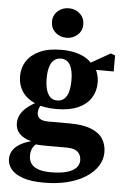

<svg xmlns="http://www.w3.org/2000/svg" viewBox="-63 -778 684 1050"><g transform="rotate(5 279.5 -253.0)"><path d="M218 228Q145 228 101 212Q57 196 37 170.5Q17 145 17 116Q17 87 33 64.5Q49 42 81 26Q113 10 160 2L172 10Q159 20 149 31Q139 42 134.5 56Q130 70 130 87Q130 112 142 130Q154 148 181 158Q208 168 251 168Q305 168 339 158Q373 148 389.5 130.5Q406 113 406 90Q406 61 387.5 43.5Q369 26 326 26H218Q189 26 167 24.5Q145 23 127 19V7Q87 -3 65 -26Q43 -49 43 -84Q43 -120 67 -149.5Q91 -179 138 -204V-222L179 -206Q164 -192 158 -179.5Q152 -167 152 -151Q152 -129 167 -118Q182 -107 215 -107H330Q405 -107 450 -88.5Q495 -70 514.5 -38.5Q534 -7 534 35Q534 74 512 109Q490 144 448.5 171Q407 198 349 213Q291 228 218 228ZM251 -179Q180 -179 133 -200Q86 -221 62 -257Q38 -293 38 -340Q38 -388 62 -424.5Q86 -461 133 -482.5Q180 -504 251 -504Q295 -504 329 -495.5Q363 -487 387 -472Q411 -457 427 -436L434 -433Q449 -415 456.5 -391.5Q464 -368 464 -341Q464 -295 440.5 -258Q417 -221 370 -200Q323 -179 251 -179ZM252 -226Q275 -226 290.5 -240Q306 -254 313 -280Q320 -306 320 -343Q320 -379 312.5 -404.5Q305 -430 290 -443Q275 -456 253 -456Q230 -456 214.5 -442.5Q199 -429 191.5 -403.5Q184 -378 184 -342Q184 -306 191.5 -280Q199 -254 213.5 -240Q228 -226 252 -226ZM397 -411V-445H411L522 -508L546 -499V-411ZM272 -572Q236 -572 211 -595Q186 -618 186 -653Q186 -688 211 -711Q236 -734 272 -734Q308 -734 333 -711Q358 -688 358 -653Q358 -618 333 -595Q308 -572 272 -572Z"/></g></svg>

Font: Source Serif 4 18pt
Style: Bold
Weight: 700
Designer: Frank Grießhammer
Foundry: Adobe Systems Incorporated
Version: Version 4.004;hotconv 1.0.116;makeotfexe 2.5.65601